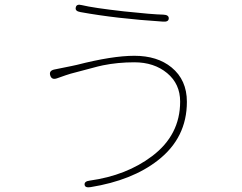

<svg xmlns="http://www.w3.org/2000/svg" viewBox="-20 -775 1040 826"><path d="M370 30Q346 34 344 20Q342 5 366 2Q524 -20 634 -103Q755 -194 755 -338Q755 -414 699 -460.5Q643 -507 558 -507Q487 -507 423 -494Q412 -492 401 -489L284 -458Q273 -455 262 -451L225 -438Q202 -430 196 -451Q190 -471 214 -476L288 -491Q300 -493 311 -496Q463 -535 558 -535Q657 -535 718 -485Q784 -431 784 -337Q784 -182 659 -85Q549 1 370 30ZM706 -695Q705 -680 681 -682Q480 -695 326 -723Q302 -727 306 -743Q309 -759 332 -753Q381 -741 514 -726Q635 -713 683 -712Q707 -711 706 -695Z"/></svg>

Font: Resource Han Rounded JP ExtraLight
Style: Regular
Weight: 250
Designer: Cyano Hao (round all glyphs); Ryoko NISHIZUKA 西塚涼子 (kana, bopomofo & ideographs); Paul D. Hunt (Latin, Greek & Cyrillic)
Foundry: Cyano Hao
Version: 0.990